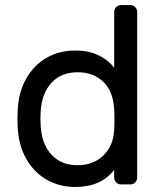

<svg xmlns="http://www.w3.org/2000/svg" viewBox="-20 -730 638 760"><path d="M432 -683Q432 -694 440 -702Q448 -710 459 -710H496Q507 -710 515 -702Q523 -694 523 -683V-27Q523 -16 515 -8Q507 0 496 0H459Q448 0 440 -8Q432 -16 432 -27V-58Q381 10 277 10Q215 10 164.5 -19Q114 -48 83.5 -102Q53 -156 50 -228L49 -261L50 -293Q53 -365 83.5 -418.5Q114 -472 164 -501Q214 -530 277 -530Q333 -530 371.5 -510.5Q410 -491 432 -462ZM287 -444Q222 -444 183.5 -402Q145 -360 141 -288L140 -260L141 -232Q145 -160 183.5 -118Q222 -76 287 -76Q349 -76 389 -114.5Q429 -153 432 -217Q433 -227 433 -257Q433 -286 432 -296Q429 -366 390 -405Q351 -444 287 -444Z"/></svg>

Font: Rubik
Style: Regular
Weight: 400
Designer: Hubert & Fischer
Foundry: Hubert & Fischer
Version: Version 1.100